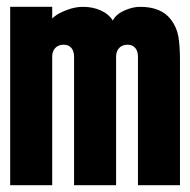

<svg xmlns="http://www.w3.org/2000/svg" viewBox="-20 -542 557 562"><path d="M9.8 0V-522H132.8V-486.8Q132.8 -489.3 144.3 -497.3Q155.8 -505.4 178.2 -513.7Q200.7 -522 223.1 -522Q251 -522 274.4 -511.7Q297.9 -501.5 310.1 -481.9Q319.8 -500.5 344 -511.2Q368.2 -522 390.1 -522Q452.6 -522 481 -483.9Q497.1 -462.4 502 -435.5Q506.8 -408.7 506.8 -365.2V0H383.8V-376Q383.8 -392.6 375.7 -401.9Q367.7 -411.1 353 -411.1Q337.9 -411.1 328.9 -401.6Q319.8 -392.1 319.8 -376V0H196.8V-376Q196.8 -392.6 188.7 -401.9Q180.7 -411.1 166 -411.1Q150.9 -411.1 141.8 -401.6Q132.8 -392.1 132.8 -376V0Z"/></svg>

Font: Quaderni
Style: Regular
Weight: 400
Designer: Romain Laurent, Daphné Lejeune, Alexandre D’Hubert
Foundry: ESAD Valence
Version: Version 1.000;FEAKit 1.0